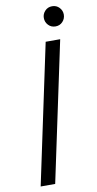

<svg xmlns="http://www.w3.org/2000/svg" viewBox="-100 -960 507 1003"><g transform="rotate(-10 153.0 -458.5)"><path d="M253 -810Q230 -810 215 -826Q200 -842 200 -864Q200 -885 215 -901Q230 -917 253 -917Q276 -917 291 -901Q306 -885 306 -864Q306 -842 291 -826Q276 -810 253 -810ZM31 0 188 -740H265L108 0Z"/></g></svg>

Font: Be Vietnam Pro Light
Style: Italic
Weight: 300
Italic angle: -12°
Designer: Lam Bao, Tony Le, Vietanh Nguyen
Foundry: Yellow Type Foundry
Version: Version 1.002; ttfautohint (v1.8.3)